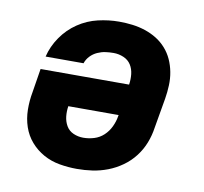

<svg xmlns="http://www.w3.org/2000/svg" viewBox="-66 -609 732 688"><g transform="rotate(10 300.0 -265.0)"><path d="M256 8Q224 8 192.5 2.5Q161 -3 134 -18Q107 -33 87 -56Q67 -79 57 -108.5Q47 -138 46.5 -170.5Q46 -203 52 -235L66 -322H388Q391 -341 389 -360Q387 -379 377.5 -394Q368 -409 350.5 -416.5Q333 -424 314 -424Q299 -424 284.5 -422Q270 -420 255.5 -413.5Q241 -407 230 -395.5Q219 -384 214 -369H76Q85 -407 108.5 -441Q132 -475 165.5 -497.5Q199 -520 237.5 -529Q276 -538 314 -538Q339 -538 363 -535Q387 -532 409.5 -524.5Q432 -517 451.5 -505Q471 -493 486.5 -475.5Q502 -458 511.5 -437Q521 -416 525.5 -392.5Q530 -369 529 -344Q528 -319 524 -295L505 -185Q501 -157 490.5 -130Q480 -103 462 -79.5Q444 -56 419.5 -38.5Q395 -21 367.5 -10.5Q340 0 312 4Q284 8 256 8ZM259 -106Q279 -106 298.5 -112Q318 -118 333 -132Q348 -146 357 -165Q366 -184 369 -203L370 -208H187Q184 -189 186 -170.5Q188 -152 197 -136.5Q206 -121 223 -113.5Q240 -106 259 -106Z"/></g></svg>

Font: Iosevka Curly HvExObl
Style: Regular
Weight: 900
Width: 7
Italic angle: -9°
Monospace: yes
Designer: Belleve Invis
Foundry: Belleve Invis
Version: Version 11.1.0; ttfautohint (v1.8.3)